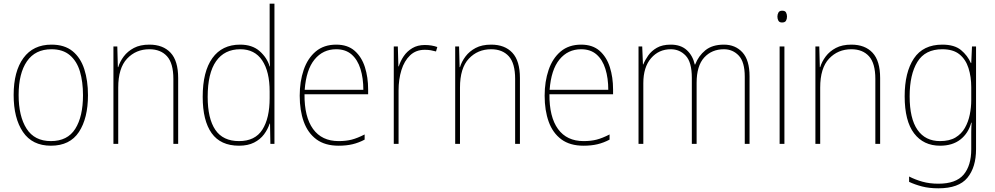

<svg xmlns="http://www.w3.org/2000/svg" viewBox="-20 -846 5395 1041"><path d="M457 -330Q457 -205 408 -130.5Q359 -56 256 -56Q155 -56 104.5 -130.5Q54 -205 54 -331Q54 -459 107 -531.5Q160 -604 259 -604Q330 -604 373.5 -568.5Q417 -533 437 -471Q457 -409 457 -330ZM81 -331Q81 -216 124 -148.5Q167 -81 256 -81Q346 -81 388 -147.5Q430 -214 430 -330Q430 -402 413.5 -458Q397 -514 359 -546.5Q321 -579 259 -579Q171 -579 126 -513.5Q81 -448 81 -331Z M790 -604Q864 -604 905 -560Q946 -516 946 -423V-66H920V-418Q920 -503 885.5 -541Q851 -579 790 -579Q717 -579 669 -528Q621 -477 621 -371V-66H595V-594H616L619 -482H621Q630 -512 651 -540Q672 -568 706 -586Q740 -604 790 -604Z M1276 -56Q1176 -56 1127.5 -124Q1079 -192 1079 -321Q1079 -458 1131.5 -531Q1184 -604 1282 -604Q1348 -604 1388 -568.5Q1428 -533 1442 -486H1444Q1442 -514 1442 -540Q1442 -566 1442 -592V-826H1468V-66H1446L1444 -176H1442Q1432 -145 1411.5 -117.5Q1391 -90 1357.5 -73Q1324 -56 1276 -56ZM1276 -81Q1363 -81 1402.5 -143Q1442 -205 1442 -314V-350Q1442 -458 1401.5 -518.5Q1361 -579 1283 -579Q1197 -579 1151.5 -514Q1106 -449 1106 -321Q1106 -203 1147.5 -142Q1189 -81 1276 -81Z M1803 -604Q1865 -604 1903 -570.5Q1941 -537 1958.5 -482Q1976 -427 1976 -361V-335H1631Q1630 -212 1677.5 -146.5Q1725 -81 1816 -81Q1856 -81 1887 -89Q1918 -97 1957 -117V-89Q1925 -72 1891.5 -64Q1858 -56 1816 -56Q1742 -56 1695.5 -90.5Q1649 -125 1627 -186Q1605 -247 1605 -327Q1605 -404 1626.5 -467Q1648 -530 1692 -567Q1736 -604 1803 -604ZM1803 -579Q1731 -579 1685.5 -523.5Q1640 -468 1632 -359H1950Q1950 -422 1934.5 -472Q1919 -522 1886.5 -550.5Q1854 -579 1803 -579Z M2283 -602Q2321 -602 2351 -591L2344 -567Q2330 -571 2315.5 -573.5Q2301 -576 2283 -576Q2235 -576 2203.5 -546Q2172 -516 2156.5 -466Q2141 -416 2141 -356V-66H2115V-594H2137L2140 -486H2142Q2151 -515 2169 -541.5Q2187 -568 2215.5 -585Q2244 -602 2283 -602Z M2643 -604Q2717 -604 2758 -560Q2799 -516 2799 -423V-66H2773V-418Q2773 -503 2738.5 -541Q2704 -579 2643 -579Q2570 -579 2522 -528Q2474 -477 2474 -371V-66H2448V-594H2469L2472 -482H2474Q2483 -512 2504 -540Q2525 -568 2559 -586Q2593 -604 2643 -604Z M3131 -604Q3193 -604 3231 -570.5Q3269 -537 3286.5 -482Q3304 -427 3304 -361V-335H2959Q2958 -212 3005.5 -146.5Q3053 -81 3144 -81Q3184 -81 3215 -89Q3246 -97 3285 -117V-89Q3253 -72 3219.5 -64Q3186 -56 3144 -56Q3070 -56 3023.5 -90.5Q2977 -125 2955 -186Q2933 -247 2933 -327Q2933 -404 2954.5 -467Q2976 -530 3020 -567Q3064 -604 3131 -604ZM3131 -579Q3059 -579 3013.5 -523.5Q2968 -468 2960 -359H3278Q3278 -422 3262.5 -472Q3247 -522 3214.5 -550.5Q3182 -579 3131 -579Z M3905 -604Q3967 -604 4005.5 -562Q4044 -520 4044 -432V-66H4018V-430Q4018 -510 3985.5 -544.5Q3953 -579 3905 -579Q3839 -579 3798 -534Q3757 -489 3757 -397V-66H3731V-424Q3731 -509 3698 -544Q3665 -579 3617 -579Q3552 -579 3510 -530.5Q3468 -482 3468 -395V-66H3442V-594H3462L3466 -497H3468Q3477 -520 3494.5 -545Q3512 -570 3541.5 -587Q3571 -604 3617 -604Q3671 -604 3703.5 -574.5Q3736 -545 3747 -496H3749Q3767 -543 3804.5 -573.5Q3842 -604 3905 -604Z M4221 -788Q4237 -788 4242 -778Q4247 -768 4247 -756Q4247 -743 4241.5 -733.5Q4236 -724 4220 -724Q4206 -724 4200.5 -733.5Q4195 -743 4195 -756Q4195 -768 4200.5 -778Q4206 -788 4221 -788ZM4233 -594V-66H4207V-594Z M4596 -604Q4670 -604 4711 -560Q4752 -516 4752 -423V-66H4726V-418Q4726 -503 4691.5 -541Q4657 -579 4596 -579Q4523 -579 4475 -528Q4427 -477 4427 -371V-66H4401V-594H4422L4425 -482H4427Q4436 -512 4457 -540Q4478 -568 4512 -586Q4546 -604 4596 -604Z M5089 -604Q5155 -604 5190.5 -574.5Q5226 -545 5244 -504H5246L5250 -594H5272V-37Q5272 61 5225 118Q5178 175 5068 175Q5018 175 4979.5 165Q4941 155 4909 140V111Q4942 128 4981 139Q5020 150 5068 150Q5163 150 5204.5 101Q5246 52 5246 -37V-81Q5246 -108 5246 -129.5Q5246 -151 5248 -181H5246Q5230 -123 5187 -89.5Q5144 -56 5077 -56Q4987 -56 4936 -123Q4885 -190 4885 -324Q4885 -454 4935 -529Q4985 -604 5089 -604ZM5089 -579Q4996 -579 4954 -510.5Q4912 -442 4912 -324Q4912 -203 4954.5 -142Q4997 -81 5077 -81Q5128 -81 5160.5 -100.5Q5193 -120 5211.5 -152.5Q5230 -185 5238 -224.5Q5246 -264 5246 -303V-373Q5246 -430 5231 -477Q5216 -524 5182 -551.5Q5148 -579 5089 -579Z"/></svg>

Font: Noto Sans Malayalam UI SemiCondensed Thin
Style: Regular
Weight: 100
Width: 4
Designer: Jelle Bosma - Monotype Design Team
Foundry: Monotype Imaging Inc.
Version: Version 2.104; ttfautohint (v1.8.4.7-5d5b)